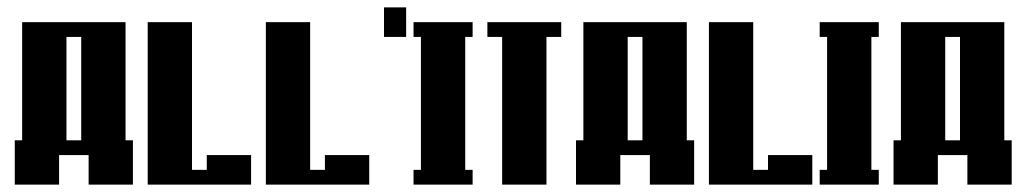

<svg xmlns="http://www.w3.org/2000/svg" viewBox="-20 -500 2780 520"><path d="M40 -440H320V-120H340V0H220V-80H140V0H20V-120H40ZM160 -400V-120H200V-400Z M380 -440H500V-40H540V-80H660V0H380Z M700 -440H820V-40H860V-80H980V0H700Z M1020 -480H1080V-400H1020Z M1100 -440H1260V-400H1240V-40H1260V0H1100V-40H1120V-400H1100Z M1300 -440H1500V-400H1460V0H1340V-400H1300Z M1560 -440H1840V-120H1860V0H1740V-80H1660V0H1540V-120H1560ZM1680 -400V-120H1720V-400Z M1900 -440H2020V-40H2060V-80H2180V0H1900Z M2200 -440H2360V-400H2340V-40H2360V0H2200V-40H2220V-400H2200Z M2420 -440H2700V-120H2720V0H2600V-80H2520V0H2400V-120H2420ZM2540 -400V-120H2580V-400Z"/></svg>

Font: SOV_poster
Style: Bold
Weight: 700
Version: Version 1.00